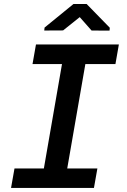

<svg xmlns="http://www.w3.org/2000/svg" viewBox="-20 -931 627 951"><path d="M523.9 -793.5 522.5 -779.3 433.6 -779.8 375 -846.2 292.5 -780.3 199.2 -779.8 200.7 -794.4 343.8 -911.1H409.2ZM158.2 -710.9H568.8L551.8 -613.8H402.8L313 -96.7H462.4L445.3 0H34.7L51.8 -96.7H197.3L287.1 -613.8H141.1Z"/></svg>

Font: TypoPRO Roboto Mono
Style: Italic
Weight: 500
Designer: Google
Version: Version 2.000986; 2015; ttfautohint (v1.3)